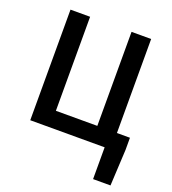

<svg xmlns="http://www.w3.org/2000/svg" viewBox="-150 -766 956 1067"><g transform="rotate(20 328.0 -233.0)"><path d="M83 0V-654H199V-98H444V-654H560V-98H637V-26L626 188H523V0Z"/></g></svg>

Font: Giro Sans Semibold
Style: Regular
Weight: 600
Designer: Paul D. Hunt
Foundry: Adobe Systems Incorporated
Version: Version 1.000;PS 1.0;hotconv 1.0.88;makeotf.lib2.5.647800